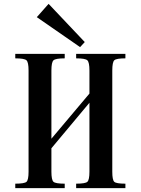

<svg xmlns="http://www.w3.org/2000/svg" viewBox="-20 -981 733 1001"><path d="M233.4 -960.9 171.9 -891.6 397.5 -735.4 421.9 -761.7ZM565.4 -85.9V-613.3C565.4 -642.6 569 -660.5 576.2 -667C583.3 -673.5 602.5 -676.8 633.8 -676.8V-700.2H377V-676.8C408.9 -676.8 428.4 -673.3 435.5 -666.5C442.7 -659.7 446.3 -641.9 446.3 -613.3V-493.2L248 -257.8V-613.3C248 -641.9 251.6 -659.7 258.8 -666.5C266 -673.3 285.5 -676.8 317.4 -676.8V-700.2H59.6V-676.8C91.5 -676.8 111 -673.3 118.2 -666.5C125.3 -659.7 128.9 -641.9 128.9 -613.3V-85.9C128.9 -57.3 125.3 -39.7 118.2 -33.2C111 -26.7 91.5 -23.4 59.6 -23.4V0H317.4V-23.4C285.5 -23.4 266 -26.7 258.8 -33.2C251.6 -39.7 248 -57.3 248 -85.9V-208L446.3 -445.3V-85.9C446.3 -57.3 442.7 -39.7 435.5 -33.2C428.4 -26.7 408.9 -23.4 377 -23.4V0H633.8V-23.4C601.9 -23.4 582.5 -26.7 575.7 -33.2C568.8 -39.7 565.4 -57.3 565.4 -85.9Z"/></svg>

Font: TriodPostnaja
Style: Medium
Weight: 500
Version: 20110805; ttfautohint (v0.96) -l 8 -r 50 -G 200 -x 14 -w "G"